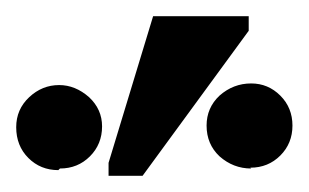

<svg xmlns="http://www.w3.org/2000/svg" viewBox="-24 -755 381 237"><path d="M285 -548 286 -547Q264 -547 247 -562Q231 -577 231 -600Q231 -622 247 -637Q264 -652 286 -652Q307 -652 322 -637Q337 -622 337 -600Q337 -578 322 -563Q307 -548 285 -548ZM50 -547 48 -545Q26 -545 11 -560Q-4 -575 -4 -598Q-4 -620 12 -635Q28 -650 49 -650Q69 -650 86 -635Q102 -620 102 -599Q102 -577 87 -562Q72 -547 50 -547ZM110 -538V-554L165 -735H283V-717L152 -538Z"/></svg>

Font: Libra Serif Modern
Style: Bold Italic
Weight: 700
Italic angle: -12°
Designer: Stefan Peev, Context Ltd
Foundry: Stefan Peev, Context Ltd
Version: Version 1.000